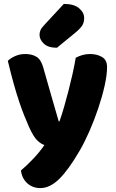

<svg xmlns="http://www.w3.org/2000/svg" viewBox="-20 -772 591 981"><path d="M20 -461Q34 -475 57.5 -485.5Q81 -496 109 -496Q144 -496 167 -481.5Q190 -467 201 -427Q221 -357 240.5 -288.5Q260 -220 280 -152H284Q296 -186 307.5 -226Q319 -266 330 -308.5Q341 -351 350.5 -393.5Q360 -436 367 -477Q384 -486 402 -491Q420 -496 440 -496Q475 -496 501 -481Q527 -466 527 -429Q527 -389 514.5 -333.5Q502 -278 482 -218.5Q462 -159 437 -102Q412 -45 387 -2Q330 96 282.5 142.5Q235 189 186 189Q146 189 119 164Q92 139 87 99Q119 72 151 38Q183 4 207 -31Q190 -36 170.5 -54.5Q151 -73 128 -124Q117 -149 104.5 -180Q92 -211 78.5 -251Q65 -291 50.5 -342.5Q36 -394 20 -461ZM306 -752Q358 -752 384 -730Q410 -708 410 -680Q410 -657 400 -641.5Q390 -626 366 -606L271 -528Q226 -528 204 -549Q182 -570 182 -594Q182 -606 186.5 -617Q191 -628 205 -643Z"/></svg>

Font: Baloo 2 Latin ExtraBold
Style: Regular
Weight: 400
Designer: Sarang Kulkarni and Ek Type
Foundry: Ek Type
Version: Version 1.001